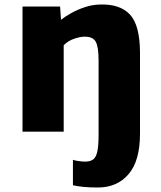

<svg xmlns="http://www.w3.org/2000/svg" viewBox="-20 -585 715 853"><path d="M80 0V-556H247L251 -497Q269 -511.5 296.8 -527Q324.5 -542.5 358 -553.5Q391.5 -564.5 426 -565Q513 -567.5 557.2 -520.5Q601.5 -473.5 602 -351V9Q602 129.5 551.2 188.8Q500.5 248 415 248Q377 248 349.5 245.2Q322 242.5 304 238V125Q311.5 128 328.5 130.5Q345.5 133 358 133Q379.5 133 392.8 124.2Q406 115.5 412 89.8Q418 64 418 13V-317Q418 -378 404.8 -400.5Q391.5 -423 354 -422Q337.5 -422 310.5 -413.2Q283.5 -404.5 263 -384V0Z"/></svg>

Font: Merriweather Sans Black
Style: Regular
Weight: 900
Designer: Eben Sorkin
Foundry: Eben Sorkin
Version: Version 1.008; ttfautohint (v1.7.19-72a1) -l 8 -r 50 -G 200 